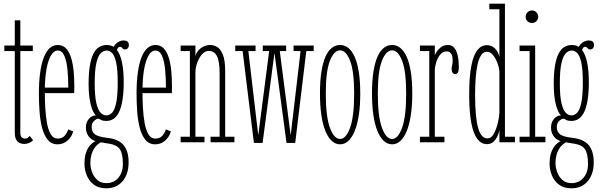

<svg xmlns="http://www.w3.org/2000/svg" viewBox="-20 -770 3251 1039"><path d="M111 9Q99 9 87.2 4.2Q75.5 -0.5 67.8 -14Q60 -27.5 60 -54.5V-493.5H3.5V-523.5H60Q60 -543.5 60 -568Q60 -592.5 60 -616.8Q60 -641 60 -660H90V-523.5H157.5V-493.5H90V-54.5Q90 -33 97.8 -26.5Q105.5 -20 113.5 -20Q124 -20 130.5 -24.8Q137 -29.5 141 -34.5L159 -11Q152.5 -3.5 139.2 2.8Q126 9 111 9Z M291.5 11Q258 11 237.8 -14.2Q217.5 -39.5 207.2 -80.2Q197 -121 193.8 -169Q190.5 -217 190.5 -262.5Q190.5 -325.5 197 -374.8Q203.5 -424 216.5 -457.8Q229.5 -491.5 248.5 -509Q267.5 -526.5 292.5 -526.5Q321.5 -526.5 339.2 -506Q357 -485.5 366.2 -452.8Q375.5 -420 378.8 -381.8Q382 -343.5 382 -308Q382 -297 382 -286.5Q382 -276 381.5 -266H216V-296H349.5Q349.5 -348 345 -393.8Q340.5 -439.5 328.2 -468Q316 -496.5 292.5 -496.5Q270.5 -496.5 254.8 -468.5Q239 -440.5 230.8 -391.2Q222.5 -342 222.5 -278Q222.5 -231.5 225 -185.8Q227.5 -140 234.5 -102.5Q241.5 -65 255.2 -42.5Q269 -20 291.5 -20Q318 -20 331.5 -37.2Q345 -54.5 349 -70L376 -59Q369 -30.5 345.8 -9.8Q322.5 11 291.5 11Z M556 249Q513.5 249 487.2 228.8Q461 208.5 449 177.8Q437 147 437 115.5Q437 85.5 443 64.2Q449 43 458.2 28.8Q467.5 14.5 478 6Q488.5 -2.5 497 -6.5Q492 -7.5 483.5 -11.8Q475 -16 466.2 -24.5Q457.5 -33 451.2 -46.8Q445 -60.5 445 -80Q445 -101 453.2 -115.5Q461.5 -130 472.8 -137.5Q484 -145 493 -145Q494.5 -145 496.8 -145Q499 -145 499.5 -144.5Q492 -151 484.8 -165.2Q477.5 -179.5 471.8 -201Q466 -222.5 462.8 -251Q459.5 -279.5 459.5 -314.5Q459.5 -374 466.2 -414.5Q473 -455 485.8 -479.8Q498.5 -504.5 516.8 -515.5Q535 -526.5 558 -526.5Q591 -526.5 611 -501.8Q631 -477 640.2 -432Q649.5 -387 649.5 -325.5Q649.5 -272.5 643.5 -233Q637.5 -193.5 625.8 -167.2Q614 -141 596.2 -128.2Q578.5 -115.5 555 -115.5Q536.5 -115.5 527.2 -120.8Q518 -126 517 -126.5Q516.5 -127 515.5 -127.2Q514.5 -127.5 512.5 -127.5Q501 -127.5 488.5 -115Q476 -102.5 476 -83.5Q476 -57 493.2 -43.5Q510.5 -30 557 -24.5Q621 -18 648.5 15Q676 48 676 108Q676 142 667 168.2Q658 194.5 641.8 212.5Q625.5 230.5 603.8 239.8Q582 249 556 249ZM556 221Q596 221 620.5 192Q645 163 645 117.5Q645 61 628.2 37.2Q611.5 13.5 570.5 7.5Q560 6 551 4.5Q542 3 535.5 1.8Q529 0.5 526 0Q505 11.5 492.5 29.5Q480 47.5 474.5 68.5Q469 89.5 469 111Q469 136.5 478.2 161.8Q487.5 187 506.8 204Q526 221 556 221ZM555 -145.5Q572.5 -145.5 586.5 -160.2Q600.5 -175 608.8 -213.8Q617 -252.5 617 -323.5Q617 -393 609 -430.2Q601 -467.5 587.5 -482Q574 -496.5 557 -496.5Q540 -496.5 525.2 -482Q510.5 -467.5 501.5 -429.2Q492.5 -391 492.5 -320Q492.5 -250.5 501.2 -212.8Q510 -175 524.2 -160.2Q538.5 -145.5 555 -145.5ZM589.5 -498Q593 -522 611 -536.5Q629 -551 647.5 -551Q664 -551 670.8 -544.5Q677.5 -538 677.5 -525.5Q677.5 -516 672 -509.2Q666.5 -502.5 656.5 -502.5Q649.5 -502.5 645.8 -506Q642 -509.5 639 -513Q636 -516.5 629.5 -516.5Q622.5 -516.5 617.8 -510.2Q613 -504 613 -495.5Z M820 11Q786.5 11 766.2 -14.2Q746 -39.5 735.8 -80.2Q725.5 -121 722.2 -169Q719 -217 719 -262.5Q719 -325.5 725.5 -374.8Q732 -424 745 -457.8Q758 -491.5 777 -509Q796 -526.5 821 -526.5Q850 -526.5 867.8 -506Q885.5 -485.5 894.8 -452.8Q904 -420 907.2 -381.8Q910.5 -343.5 910.5 -308Q910.5 -297 910.5 -286.5Q910.5 -276 910 -266H744.5V-296H878Q878 -348 873.5 -393.8Q869 -439.5 856.8 -468Q844.5 -496.5 821 -496.5Q799 -496.5 783.2 -468.5Q767.5 -440.5 759.2 -391.2Q751 -342 751 -278Q751 -231.5 753.5 -185.8Q756 -140 763 -102.5Q770 -65 783.8 -42.5Q797.5 -20 820 -20Q846.5 -20 860 -37.2Q873.5 -54.5 877.5 -70L904.5 -59Q897.5 -30.5 874.2 -9.8Q851 11 820 11Z M957.5 0V-30H1007.5V-493.5H957.5V-523.5H1037.5V-466.5Q1041 -482 1052.5 -495.8Q1064 -509.5 1081.2 -518Q1098.5 -526.5 1118.5 -526.5Q1135 -526.5 1153.5 -516.8Q1172 -507 1185.2 -476.5Q1198.5 -446 1198.5 -383.5V-30H1248.5V0H1119.5V-30H1168.5V-370Q1168.5 -438.5 1154 -466.5Q1139.5 -494.5 1109.5 -494.5Q1094 -494.5 1080.8 -483.2Q1067.5 -472 1057.8 -454.2Q1048 -436.5 1042.8 -416.5Q1037.5 -396.5 1037.5 -379V-30H1086.5V0Z M1530.5 3.5 1464 -493.5H1415.5V-523.5H1528.5V-493.5H1494L1553 -37.5L1606.5 -493.5H1568.5V-523.5H1677.5V-493.5H1637.5L1577.5 3.5ZM1354 3.5 1293 -493.5H1253V-523.5H1363V-493.5H1324L1377.5 -37.5L1436.5 -493.5H1402V-523.5H1513V-493.5H1466.5L1401 3.5Z M1820.5 11Q1795 11 1774.8 -8Q1754.5 -27 1740.2 -62.8Q1726 -98.5 1718.8 -149.2Q1711.5 -200 1711.5 -263.5Q1711.5 -333 1719.5 -383Q1727.5 -433 1742 -464.8Q1756.5 -496.5 1776.5 -511.5Q1796.5 -526.5 1820.5 -526.5Q1844 -526.5 1863.8 -511.5Q1883.5 -496.5 1898.2 -464.8Q1913 -433 1921.2 -383Q1929.5 -333 1929.5 -263.5Q1929.5 -200 1922 -149.2Q1914.5 -98.5 1900.2 -62.8Q1886 -27 1865.8 -8Q1845.5 11 1820.5 11ZM1820.5 -18Q1852.5 -18 1874.5 -79Q1896.5 -140 1896.5 -263.5Q1896.5 -384.5 1874.5 -441Q1852.5 -497.5 1820.5 -497.5Q1787.5 -497.5 1765.2 -441Q1743 -384.5 1743 -263.5Q1743 -140 1765.2 -79Q1787.5 -18 1820.5 -18Z M2102 11Q2076.5 11 2056.2 -8Q2036 -27 2021.8 -62.8Q2007.5 -98.5 2000.2 -149.2Q1993 -200 1993 -263.5Q1993 -333 2001 -383Q2009 -433 2023.5 -464.8Q2038 -496.5 2058 -511.5Q2078 -526.5 2102 -526.5Q2125.5 -526.5 2145.2 -511.5Q2165 -496.5 2179.8 -464.8Q2194.5 -433 2202.8 -383Q2211 -333 2211 -263.5Q2211 -200 2203.5 -149.2Q2196 -98.5 2181.8 -62.8Q2167.5 -27 2147.2 -8Q2127 11 2102 11ZM2102 -18Q2134 -18 2156 -79Q2178 -140 2178 -263.5Q2178 -384.5 2156 -441Q2134 -497.5 2102 -497.5Q2069 -497.5 2046.8 -441Q2024.5 -384.5 2024.5 -263.5Q2024.5 -140 2046.8 -79Q2069 -18 2102 -18Z M2252.5 0V-30H2303V-493.5H2252.5V-523.5H2333V-470Q2333.5 -474.5 2341.8 -488.2Q2350 -502 2365.5 -514.2Q2381 -526.5 2404 -526.5Q2425.5 -526.5 2438.5 -510.8Q2451.5 -495 2457.2 -467.8Q2463 -440.5 2463 -405.5Q2463 -387 2458 -378Q2453 -369 2443 -369Q2434.5 -369 2429.2 -376Q2424 -383 2424 -398Q2424 -406 2425.5 -411.2Q2427 -416.5 2428.2 -423.8Q2429.5 -431 2429.5 -443.5Q2429.5 -469.5 2420.2 -480.8Q2411 -492 2398 -492Q2376.5 -492 2362 -474.2Q2347.5 -456.5 2340.2 -432Q2333 -407.5 2333 -387.5V-30H2385V0Z M2615.5 10Q2585 10 2563.5 -17.5Q2542 -45 2530.5 -104.2Q2519 -163.5 2519 -259Q2519 -356.5 2530.8 -415Q2542.5 -473.5 2563.8 -499.5Q2585 -525.5 2613.5 -525.5Q2635.5 -525.5 2649.8 -515Q2664 -504.5 2672 -489.8Q2680 -475 2682.5 -462V-720H2628V-750H2712.5V-30H2766.5V0H2682.5V-67.5Q2681 -54.5 2673.2 -36Q2665.5 -17.5 2651.5 -3.8Q2637.5 10 2615.5 10ZM2619 -21Q2637 -21 2650.2 -43Q2663.5 -65 2672 -97Q2680.5 -129 2682.5 -159V-383.5Q2680 -408.5 2670.2 -433Q2660.5 -457.5 2646.2 -473.8Q2632 -490 2615.5 -490Q2596.5 -490 2584 -471.8Q2571.5 -453.5 2564.2 -421.2Q2557 -389 2554 -346.8Q2551 -304.5 2551 -256.5Q2551 -196.5 2555 -152.2Q2559 -108 2567 -78.8Q2575 -49.5 2588 -35.2Q2601 -21 2619 -21Z M2791.5 0V-30H2846V-493.5H2791.5V-523.5H2876V-30H2931.5V0ZM2859.5 -645.5Q2844.5 -645.5 2834.5 -655.2Q2824.5 -665 2824.5 -679Q2824.5 -693.5 2834.5 -703.5Q2844.5 -713.5 2859.5 -713.5Q2872.5 -713.5 2882.5 -703.5Q2892.5 -693.5 2892.5 -679Q2892.5 -665 2882.5 -655.2Q2872.5 -645.5 2859.5 -645.5Z M3073 249Q3030.5 249 3004.2 228.8Q2978 208.5 2966 177.8Q2954 147 2954 115.5Q2954 85.5 2960 64.2Q2966 43 2975.2 28.8Q2984.5 14.5 2995 6Q3005.5 -2.5 3014 -6.5Q3009 -7.5 3000.5 -11.8Q2992 -16 2983.2 -24.5Q2974.5 -33 2968.2 -46.8Q2962 -60.5 2962 -80Q2962 -101 2970.2 -115.5Q2978.5 -130 2989.8 -137.5Q3001 -145 3010 -145Q3011.5 -145 3013.8 -145Q3016 -145 3016.5 -144.5Q3009 -151 3001.8 -165.2Q2994.5 -179.5 2988.8 -201Q2983 -222.5 2979.8 -251Q2976.5 -279.5 2976.5 -314.5Q2976.5 -374 2983.2 -414.5Q2990 -455 3002.8 -479.8Q3015.5 -504.5 3033.8 -515.5Q3052 -526.5 3075 -526.5Q3108 -526.5 3128 -501.8Q3148 -477 3157.2 -432Q3166.5 -387 3166.5 -325.5Q3166.5 -272.5 3160.5 -233Q3154.5 -193.5 3142.8 -167.2Q3131 -141 3113.2 -128.2Q3095.5 -115.5 3072 -115.5Q3053.5 -115.5 3044.2 -120.8Q3035 -126 3034 -126.5Q3033.5 -127 3032.5 -127.2Q3031.5 -127.5 3029.5 -127.5Q3018 -127.5 3005.5 -115Q2993 -102.5 2993 -83.5Q2993 -57 3010.2 -43.5Q3027.5 -30 3074 -24.5Q3138 -18 3165.5 15Q3193 48 3193 108Q3193 142 3184 168.2Q3175 194.5 3158.8 212.5Q3142.5 230.5 3120.8 239.8Q3099 249 3073 249ZM3073 221Q3113 221 3137.5 192Q3162 163 3162 117.5Q3162 61 3145.2 37.2Q3128.5 13.5 3087.5 7.5Q3077 6 3068 4.5Q3059 3 3052.5 1.8Q3046 0.5 3043 0Q3022 11.5 3009.5 29.5Q2997 47.5 2991.5 68.5Q2986 89.5 2986 111Q2986 136.5 2995.2 161.8Q3004.5 187 3023.8 204Q3043 221 3073 221ZM3072 -145.5Q3089.5 -145.5 3103.5 -160.2Q3117.5 -175 3125.8 -213.8Q3134 -252.5 3134 -323.5Q3134 -393 3126 -430.2Q3118 -467.5 3104.5 -482Q3091 -496.5 3074 -496.5Q3057 -496.5 3042.2 -482Q3027.5 -467.5 3018.5 -429.2Q3009.5 -391 3009.5 -320Q3009.5 -250.5 3018.2 -212.8Q3027 -175 3041.2 -160.2Q3055.5 -145.5 3072 -145.5ZM3106.5 -498Q3110 -522 3128 -536.5Q3146 -551 3164.5 -551Q3181 -551 3187.8 -544.5Q3194.5 -538 3194.5 -525.5Q3194.5 -516 3189 -509.2Q3183.5 -502.5 3173.5 -502.5Q3166.5 -502.5 3162.8 -506Q3159 -509.5 3156 -513Q3153 -516.5 3146.5 -516.5Q3139.5 -516.5 3134.8 -510.2Q3130 -504 3130 -495.5Z"/></svg>

Font: Imbue Thin 10pt Thin
Style: Regular
Weight: 250
Version: Version 1.102